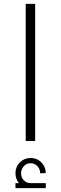

<svg xmlns="http://www.w3.org/2000/svg" viewBox="-20 -730 315 994"><path d="M162 -710H113V0H162ZM138 218C110 218 89 196 89 167C89 140 110 115 138 115C167 115 188 139 188 167L217 166C217 124 184 88 139 88C93 88 60 124 60 166C60 187 67 205 78 218H60V244H217V218Z"/></svg>

Font: Sulaf Light
Style: Regular
Weight: 300
Designer: Bandar Raffah (Arabic) and Santiago Orozco (Latin)
Foundry: Caramella and Typemade
Version: Version 1.005;PS 001.005;hotconv 1.0.88;makeotf.lib2.5.64775